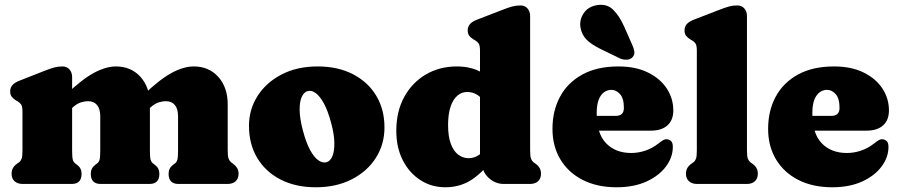

<svg xmlns="http://www.w3.org/2000/svg" viewBox="-20 -778 3804 812"><path d="M285 -452V-142Q285 -113.5 287.8 -103Q290.5 -92.5 298 -87L306 -81Q325 -67 325 -43Q325 0 283 0H76Q54.5 0 41.8 -11.5Q29 -23 29 -43Q29 -58 35.5 -68.5Q42 -79 54 -87L61 -92Q68 -97.5 71.5 -107Q75 -116.5 75 -142V-305Q75 -327.5 69.5 -335.8Q64 -344 55 -349L48 -353Q37 -360 30 -368.5Q23 -377 23 -391Q23 -407 32.5 -418Q42 -429 63 -437L167 -478Q192.5 -488 209 -492.5Q225.5 -497 244 -497Q263 -497 274 -484.2Q285 -471.5 285 -452ZM272 -310 234 -354 257 -376Q327 -443 377.5 -470Q428 -497 470 -497Q534.5 -497 574.2 -452.8Q614 -408.5 614 -337V-142Q614 -113.5 616.8 -103.2Q619.5 -93 627 -87L635 -81Q654 -67 654 -43Q654 0 612 0H406Q364 0 364 -43Q364 -67 383 -81L391 -87Q398.5 -92.5 401.2 -103Q404 -113.5 404 -142V-286Q404 -317.5 390.5 -333.8Q377 -350 353 -350Q337.5 -350 321.5 -344.8Q305.5 -339.5 289 -325ZM601 -310 563 -354 586 -376Q656 -443 706.5 -470Q757 -497 799 -497Q863.5 -497 903.2 -452.8Q943 -408.5 943 -337V-142Q943 -116.5 946.8 -107Q950.5 -97.5 957 -92L964 -87Q976 -78 982.5 -68Q989 -58 989 -43Q989 -23 976.5 -11.5Q964 0 942 0H735Q693 0 693 -43Q693 -67 712 -81L720 -87Q727.5 -92.5 730.2 -103Q733 -113.5 733 -142V-286Q733 -317.5 719.5 -333.8Q706 -350 682 -350Q666.5 -350 650.5 -344.8Q634.5 -339.5 618 -325Z M1323.5 -497Q1409 -497 1472.5 -464.2Q1536 -431.5 1571 -373.5Q1606 -315.5 1606 -239Q1606 -167.5 1569.5 -110.2Q1533 -53 1467.5 -19.5Q1402 14 1315.5 14Q1230.5 14 1167 -18.5Q1103.5 -51 1068.2 -109.5Q1033 -168 1033 -246Q1033 -315.5 1069.5 -372.5Q1106 -429.5 1171.2 -463.2Q1236.5 -497 1323.5 -497ZM1361 -92Q1377 -96.5 1385.8 -117.5Q1394.5 -138.5 1394 -174.2Q1393.5 -210 1380.5 -258Q1367 -309 1350 -340.2Q1333 -371.5 1315 -384.5Q1297 -397.5 1280.5 -392.5Q1265.5 -388.5 1256.2 -368.5Q1247 -348.5 1247.2 -313Q1247.5 -277.5 1261 -226Q1274.5 -175 1291.2 -144Q1308 -113 1326.2 -100.2Q1344.5 -87.5 1361 -92Z M2020 -106 2010 -108V-563Q2010 -585.5 2004.5 -593.8Q1999 -602 1990 -607L1983 -611Q1972 -617.5 1965 -626.2Q1958 -635 1958 -649Q1958 -665 1967.5 -676Q1977 -687 1998 -695L2104 -736Q2129.5 -746 2146 -750.5Q2162.5 -755 2181 -755Q2200 -755 2211 -742.2Q2222 -729.5 2222 -710V-142Q2222 -116.5 2225.8 -107Q2229.5 -97.5 2236 -92L2243 -87Q2255 -79 2261.5 -68.5Q2268 -58 2268 -43Q2268 -23 2255.5 -11.5Q2243 0 2221 0H2111Q2075 0 2047.5 -25Q2020 -50 2020 -83ZM1656 -225Q1656 -306.5 1689.5 -367.8Q1723 -429 1781 -463Q1839 -497 1912 -497Q1973 -497 2018 -471.2Q2063 -445.5 2096 -393L2039 -327Q2020.5 -363 2000 -376Q1979.5 -389 1956 -389Q1932 -389 1913.8 -373Q1895.5 -357 1885.2 -325.8Q1875 -294.5 1875 -249Q1875 -201 1886.5 -170Q1898 -139 1917.8 -124Q1937.5 -109 1962 -109Q1987.5 -109 2009 -125Q2030.5 -141 2047 -176L2083 -136Q2040.5 -66.5 1986.8 -26.2Q1933 14 1864 14Q1804.5 14 1757.5 -16.5Q1710.5 -47 1683.2 -100.8Q1656 -154.5 1656 -225Z M2827.5 -311Q2827.5 -270 2802.8 -247.8Q2778 -225.5 2733.5 -225.5H2452V-288H2584.5Q2618.5 -288 2618.5 -321.5Q2618.5 -362 2602.2 -380Q2586 -398 2565.5 -398Q2549 -398 2534.8 -388Q2520.5 -378 2512 -356.2Q2503.5 -334.5 2503.5 -298.5Q2503.5 -213.5 2543.2 -172.2Q2583 -131 2649.5 -131Q2680 -131 2709.5 -141Q2739 -151 2763 -170Q2777.5 -181.5 2785.5 -185.8Q2793.5 -190 2801 -189Q2810 -188.5 2817.8 -181.5Q2825.5 -174.5 2825.5 -157Q2825.5 -112.5 2796.2 -73.5Q2767 -34.5 2713.8 -10.2Q2660.5 14 2587.5 14Q2505.5 14 2444.5 -17Q2383.5 -48 2350 -103.8Q2316.5 -159.5 2316.5 -233Q2316.5 -309.5 2348.5 -369Q2380.5 -428.5 2442.8 -462.8Q2505 -497 2595.5 -497Q2668 -497 2720 -471.5Q2772 -446 2799.8 -403.8Q2827.5 -361.5 2827.5 -311ZM2619.5 -666 2654 -588Q2661 -573 2662.8 -559.8Q2664.5 -546.5 2654.5 -535.5Q2645.5 -526 2630.2 -525.5Q2615 -525 2600.5 -531.5L2522.5 -569.5Q2480.5 -590 2460.5 -610.5Q2440.5 -631 2435 -661.5Q2429.5 -693 2448 -721.2Q2466.5 -749.5 2503 -756Q2546 -763.5 2572.8 -737.2Q2599.5 -711 2619.5 -666Z M3139 -710V-142Q3139 -116.5 3142.8 -107Q3146.5 -97.5 3153 -92L3160 -87Q3172 -79 3178.5 -68.5Q3185 -58 3185 -43Q3185 -23 3172.5 -11.5Q3160 0 3138 0H2928Q2906.5 0 2893.8 -11.5Q2881 -23 2881 -43Q2881 -58 2887.5 -68.5Q2894 -79 2906 -87L2913 -92Q2920 -97.5 2923.5 -107Q2927 -116.5 2927 -142V-563Q2927 -585.5 2921.5 -593.8Q2916 -602 2907 -607L2900 -611Q2889 -617.5 2882 -626.2Q2875 -635 2875 -649Q2875 -665 2884.5 -676Q2894 -687 2915 -695L3021 -736Q3046.5 -746 3063 -750.5Q3079.5 -755 3098 -755Q3117 -755 3128 -742.2Q3139 -729.5 3139 -710Z M3739.5 -311Q3739.5 -270 3714.8 -247.8Q3690 -225.5 3645.5 -225.5H3364V-288H3496.5Q3530.5 -288 3530.5 -321.5Q3530.5 -362 3514.2 -380Q3498 -398 3477.5 -398Q3461 -398 3446.8 -388Q3432.5 -378 3424 -356.2Q3415.5 -334.5 3415.5 -298.5Q3415.5 -213.5 3455.2 -172.2Q3495 -131 3561.5 -131Q3592 -131 3621.5 -141Q3651 -151 3675 -170Q3689.5 -181.5 3697.5 -185.8Q3705.5 -190 3713 -189Q3722 -188.5 3729.8 -181.5Q3737.5 -174.5 3737.5 -157Q3737.5 -112.5 3708.2 -73.5Q3679 -34.5 3625.8 -10.2Q3572.5 14 3499.5 14Q3417.5 14 3356.5 -17Q3295.5 -48 3262 -103.8Q3228.5 -159.5 3228.5 -233Q3228.5 -309.5 3260.5 -369Q3292.5 -428.5 3354.8 -462.8Q3417 -497 3507.5 -497Q3580 -497 3632 -471.5Q3684 -446 3711.8 -403.8Q3739.5 -361.5 3739.5 -311Z"/></svg>

Font: Fraunces SuperSoft Wonky
Style: Regular
Weight: 900
Version: Version 1.000;[b76b70a41]